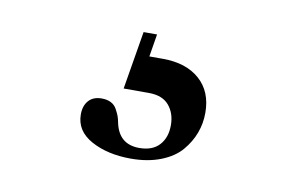

<svg xmlns="http://www.w3.org/2000/svg" viewBox="-40 -60 520 351"><g transform="rotate(10 220.0 116.0)"><path d="M227.1 0 220.2 42H245.1Q288.6 42 313.7 64.2Q338.9 86.4 338.9 126Q338.9 145.5 332.3 163.3Q325.7 181.2 312.3 197Q298.8 212.9 274.7 222.4Q250.5 231.9 219.2 231.9Q175.8 231.9 145.5 215.3Q115.2 198.7 115.2 168Q115.2 151.9 123.8 142.3Q132.3 132.8 147.9 132.8Q158.2 132.8 165.3 136.5Q172.4 140.1 176.3 147.5Q180.2 154.8 181.9 159.4Q183.6 164.1 185.1 171.9Q193.4 210 231 210Q255.4 210 268.1 196Q280.8 182.1 280.8 159.2Q280.8 137.2 268.6 122.6Q256.3 107.9 231 107.9H184.1L202.1 0Z"/></g></svg>

Font: Flanker Steampunk
Style: Bold
Weight: 700
Designer: Alexey Kryukov, Leonardo Di Lena
Foundry: Alexey Kryukov, Leonardo Di Lena
Version: 1.210